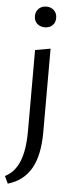

<svg xmlns="http://www.w3.org/2000/svg" viewBox="-68 -669 392 989"><g transform="rotate(5 128.5 -174.0)"><path d="M92 -409 171 -423V9Q171 128 132 196.5Q93 265 12 289L-6 251Q44 226 68 167Q92 108 92 9ZM76 -583Q76 -607 91.5 -622Q107 -637 132 -637Q155 -637 170.5 -622Q186 -607 186 -583Q186 -559 171 -544.5Q156 -530 132 -530Q107 -530 91.5 -544.5Q76 -559 76 -583Z"/></g></svg>

Font: Ysabeau Medium
Style: Regular
Weight: 500
Designer: Christian Thalmann (Catharsis Fonts)
Version: Version 0.003